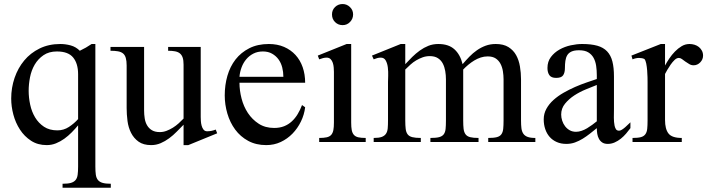

<svg xmlns="http://www.w3.org/2000/svg" viewBox="-20 -687 3423 929"><path d="M282.7 221.2V202.1Q308.1 202.1 322.8 198Q337.4 193.8 345.5 184.3Q353.5 174.8 355.7 158.7Q357.9 142.6 357.9 118.7V-80.6Q344.2 -64 327.1 -46.6Q310.1 -29.3 291 -15.6Q272 -2 250.7 6.6Q229.5 15.1 206.1 15.1Q162.6 15.1 130.4 -5.9Q98.1 -26.9 76.7 -59.8Q55.2 -92.8 44.7 -132.3Q34.2 -171.9 34.2 -210Q34.2 -262.2 50.5 -310.1Q66.9 -357.9 97.2 -394.3Q127.4 -430.7 171.6 -452.4Q215.8 -474.1 272 -474.1Q296.9 -474.1 322 -467.3Q347.2 -460.4 366.2 -441.4Q396.5 -455.6 423.3 -474.1H441.4V118.7Q441.4 142.1 443.6 158Q445.8 173.8 453.6 183.6Q461.4 193.4 476.3 197.8Q491.2 202.1 516.1 202.1V221.2ZM357.9 -328.1Q357.9 -379.4 334 -408.7Q310.1 -438 255.4 -438Q216.8 -438 190.4 -419.9Q164.1 -401.9 147.9 -374.3Q131.8 -346.7 125.2 -313Q118.7 -279.3 118.7 -247.6Q118.7 -214.8 126 -180.7Q133.3 -146.5 149.9 -118.9Q166.5 -91.3 192.9 -73.7Q219.2 -56.2 257.8 -56.2Q288.1 -56.2 313.5 -72.8Q338.9 -89.4 357.9 -110.8Z M891.1 15.1H868.2V-83.5L835 -49.8Q817.9 -32.2 798.3 -17.8Q778.8 -3.4 757.1 5.9Q735.4 15.1 711.4 15.1Q673.8 15.1 650.6 -1.5Q627.4 -18.1 614.3 -43.9Q601.1 -69.8 596.9 -101.8Q592.8 -133.8 592.8 -164.1V-370.1Q592.8 -392.6 588.6 -406.7Q584.5 -420.9 575.2 -428.5Q565.9 -436 551 -438.7Q536.1 -441.4 514.6 -441.4V-460H677.2V-152.8Q677.2 -132.8 680.2 -114Q683.1 -95.2 691.7 -80.6Q700.2 -65.9 715.1 -56.9Q730 -47.9 753.4 -47.9Q770 -47.9 785.9 -54Q801.8 -60.1 816.7 -69.3Q831.5 -78.6 844.5 -90.3Q857.4 -102.1 868.2 -113.3V-374Q868.2 -395.5 863.8 -408.4Q859.4 -421.4 850.3 -428.7Q841.3 -436 826.9 -438.7Q812.5 -441.4 793.5 -441.4V-460H951.2V-121.1Q951.2 -113.8 951.9 -101.8Q952.6 -89.8 955.6 -78.9Q958.5 -67.9 964.8 -59.8Q971.2 -51.8 982.4 -51.8Q1003.4 -51.8 1023.9 -60.1L1030.8 -42Z M1456.5 -168Q1452.1 -131.8 1436 -98.9Q1419.9 -65.9 1395.3 -40.5Q1370.6 -15.1 1338.4 0Q1306.2 15.1 1268.1 15.1Q1218.8 15.1 1180.9 -5.4Q1143.1 -25.9 1117.9 -60.1Q1092.8 -94.2 1080.1 -137.5Q1067.4 -180.7 1067.4 -225.1Q1067.4 -275.4 1080.3 -320.3Q1093.3 -365.2 1119.6 -399.2Q1146 -433.1 1186.3 -453.6Q1226.6 -474.1 1280.8 -474.1Q1321.8 -474.1 1354.5 -460Q1387.2 -445.8 1409.9 -420.9Q1432.6 -396 1444.6 -361.6Q1456.5 -327.1 1456.5 -286.6H1138.7Q1138.7 -249.5 1148.7 -210.7Q1158.7 -171.9 1179.4 -140.4Q1200.2 -108.9 1231.7 -88.4Q1263.2 -67.9 1306.6 -67.9Q1333.5 -67.9 1354.5 -76.2Q1375.5 -84.5 1391.8 -99.6Q1408.2 -114.7 1420.4 -135Q1432.6 -155.3 1441.4 -178.7ZM1351.1 -315.4Q1351.1 -338.9 1345.5 -360.8Q1339.8 -382.8 1327.6 -399.7Q1315.4 -416.5 1296.6 -427.2Q1277.8 -438 1252 -438Q1226.1 -438 1206.1 -427.7Q1186 -417.5 1171.6 -400.4Q1157.2 -383.3 1148.9 -361.1Q1140.6 -338.9 1138.7 -315.4Z M1524.4 0V-19.5Q1546.9 -19.5 1561 -22.7Q1575.2 -25.9 1582.8 -34.7Q1590.3 -43.5 1593 -57.6Q1595.7 -71.8 1595.7 -94.2V-339.8Q1595.7 -348.6 1594.7 -360.4Q1593.8 -372.1 1590.3 -382.8Q1586.9 -393.6 1579.6 -400.9Q1572.3 -408.2 1560.5 -408.2Q1551.8 -408.2 1542.7 -405.8Q1533.7 -403.3 1524.4 -399.9L1517.6 -418L1657.2 -474.1H1679.2V-94.2Q1679.2 -71.8 1681.9 -57.6Q1684.6 -43.5 1692.1 -34.7Q1699.7 -25.9 1713.4 -22.7Q1727.1 -19.5 1749.5 -19.5V0ZM1688.5 -617.2Q1688.5 -596.2 1673.8 -580.8Q1659.2 -565.4 1637.7 -565.4Q1616.2 -565.4 1601.3 -580.1Q1586.4 -594.7 1586.4 -617.2Q1586.4 -638.7 1601.3 -653.1Q1616.2 -667.5 1637.7 -667.5Q1658.2 -667.5 1673.3 -652.8Q1688.5 -638.2 1688.5 -617.2Z M2342.3 0V-19.5Q2369.1 -19.5 2384 -23.4Q2398.9 -27.3 2406 -37.4Q2413.1 -47.4 2414.8 -63.7Q2416.5 -80.1 2416.5 -104V-303.2Q2416.5 -322.8 2413.3 -342.3Q2410.2 -361.8 2401.9 -377.9Q2393.6 -394 2378.7 -404.1Q2363.8 -414.1 2339.8 -414.1Q2322.3 -414.1 2305.9 -408.7Q2289.6 -403.3 2274.7 -394.3Q2259.8 -385.3 2246.3 -374Q2232.9 -362.8 2221.2 -350.6V-104Q2221.2 -80.1 2223.1 -63.7Q2225.1 -47.4 2232.4 -37.4Q2239.7 -27.3 2254.6 -23.4Q2269.5 -19.5 2295.4 -19.5V0H2062.5V-19.5Q2089.8 -19.5 2104.7 -23.4Q2119.6 -27.3 2127 -37.1Q2134.3 -46.9 2136 -63Q2137.7 -79.1 2137.7 -104V-303.2Q2137.7 -323.2 2134.3 -343.3Q2130.9 -363.3 2122.6 -379.4Q2114.3 -395.5 2098.9 -405.5Q2083.5 -415.5 2059.6 -415.5Q2041.5 -415.5 2025.1 -409.7Q2008.8 -403.8 1993.9 -395Q1979 -386.2 1966.1 -374.5Q1953.1 -362.8 1940.9 -350.6V-104Q1940.9 -80.1 1942.9 -63.7Q1944.8 -47.4 1952.1 -37.4Q1959.5 -27.3 1974.9 -23.4Q1990.2 -19.5 2016.1 -19.5V0H1788.1V-19.5Q1813 -19.5 1826.7 -24.4Q1840.3 -29.3 1847.4 -39.6Q1854.5 -49.8 1856 -65.9Q1857.4 -82 1857.4 -104V-290.5Q1857.4 -300.8 1858.2 -320.3Q1858.9 -339.8 1856.7 -359.6Q1854.5 -379.4 1846.7 -393.8Q1838.9 -408.2 1822.3 -408.2Q1813.5 -408.2 1804.9 -405.8Q1796.4 -403.3 1788.1 -399.9L1779.8 -418L1918.9 -474.1H1940.9V-376.5Q1957 -394 1974.6 -411.4Q1992.2 -428.7 2011.5 -442.6Q2030.8 -456.5 2052.7 -465.3Q2074.7 -474.1 2101.1 -474.1Q2150.4 -474.1 2178.7 -448.5Q2207 -422.9 2218.3 -376.5Q2234.4 -395.5 2251.2 -412.8Q2268.1 -430.2 2287.6 -443.8Q2307.1 -457.5 2329.6 -465.8Q2352.1 -474.1 2378.9 -474.1Q2416.5 -474.1 2440.4 -459Q2464.4 -443.8 2477.5 -419.9Q2490.7 -396 2495.8 -365.2Q2501 -334.5 2501 -303.2V-104Q2501 -82.5 2502.9 -66.7Q2504.9 -50.8 2512 -40.3Q2519 -29.8 2532.7 -24.7Q2546.4 -19.5 2570.3 -19.5V0Z M3030.3 -66.9Q3021 -54.2 3009.3 -40.5Q2997.6 -26.9 2983.9 -15.9Q2970.2 -4.9 2954.1 2.2Q2938 9.3 2920.9 9.3Q2904.8 9.3 2894.5 2.7Q2884.3 -3.9 2878.2 -14.9Q2872.1 -25.9 2869.9 -39.3Q2867.7 -52.7 2867.7 -66.9L2834 -40Q2817.4 -26.9 2799.6 -15.9Q2781.7 -4.9 2762.2 2.2Q2742.7 9.3 2720.2 9.3Q2694.3 9.3 2673.8 0.2Q2653.3 -8.8 2639.4 -24.7Q2625.5 -40.5 2618.2 -62.3Q2610.8 -84 2610.8 -109.4Q2610.8 -137.2 2623.8 -160.6Q2636.7 -184.1 2658.2 -203.4Q2679.7 -222.7 2707 -238.3Q2734.4 -253.9 2762.9 -266.4Q2791.5 -278.8 2818.8 -288.1L2867.7 -304.7V-323.2Q2867.7 -346.7 2864.5 -368.4Q2861.3 -390.1 2852.1 -407Q2842.8 -423.8 2826.2 -433.8Q2809.6 -443.8 2781.7 -443.8Q2758.8 -443.8 2745.1 -437.5Q2731.4 -431.2 2724.6 -419.7Q2717.8 -408.2 2715.6 -392.3Q2713.4 -376.5 2713.4 -357.9Q2713.4 -335.4 2704.8 -322.8Q2696.3 -310.1 2670.9 -310.1Q2647.5 -310.1 2638.2 -323.2Q2628.9 -336.4 2628.9 -357.9Q2628.9 -389.2 2645.5 -411.1Q2662.1 -433.1 2687.3 -447.3Q2712.4 -461.4 2741.7 -467.8Q2771 -474.1 2796.9 -474.1Q2840.3 -474.1 2869.9 -465.8Q2899.4 -457.5 2917.5 -438.5Q2935.5 -419.4 2943.1 -389.6Q2950.7 -359.9 2950.7 -316.9V-160.2Q2950.7 -140.6 2950.2 -119.1Q2950.2 -118.2 2950.2 -116.7Q2950.2 -96.7 2953.6 -79.1Q2955.6 -69.8 2960 -62.3Q2964.4 -54.7 2975.6 -54.7Q2981.4 -54.7 2989.3 -59.6Q2997.1 -64.5 3004.9 -71.3Q3012.7 -78.1 3019.5 -85L3030.3 -95.2ZM2867.7 -275.9 2814.5 -254.4Q2784.7 -242.2 2758.5 -225.1Q2732.4 -208 2713.9 -185.3Q2695.3 -162.6 2695.3 -132.8Q2695.3 -118.2 2700.2 -103Q2705.1 -87.9 2714.4 -75.9Q2723.6 -64 2736.8 -56.6Q2750 -49.3 2767.1 -49.3Q2780.3 -49.3 2793.9 -54Q2807.6 -58.6 2820.6 -66.4Q2833.5 -74.2 2845.5 -83Q2857.4 -91.8 2867.7 -100.1Z M3381.8 -418Q3381.8 -399.4 3368.2 -385.3Q3354.5 -371.1 3335.9 -371.1Q3324.7 -371.1 3314.9 -377Q3305.2 -382.8 3295.9 -389.2L3279.3 -401.4Q3272 -406.7 3264.6 -406.7Q3254.4 -406.7 3244.1 -397Q3233.9 -387.2 3224.9 -374.3Q3215.8 -361.3 3208.5 -348.6Q3201.2 -335.9 3197.8 -329.1V-106.4Q3197.8 -62.5 3214.6 -41Q3231.4 -19.5 3278.8 -19.5V0H3040.5V-19.5Q3066.4 -19.5 3080.8 -23.4Q3095.2 -27.3 3102.5 -37.4Q3109.9 -47.4 3111.6 -63.7Q3113.3 -80.1 3113.3 -104V-289.6Q3113.3 -297.4 3113 -313.2Q3112.8 -329.1 3111.3 -346.4Q3109.9 -363.8 3106.9 -379.2Q3104 -394.5 3098.1 -401.4Q3087.4 -406.7 3071.8 -406.7Q3057.1 -406.7 3040.5 -399.9L3035.2 -418L3177.2 -474.1H3197.8V-370.1Q3206.5 -386.2 3218.5 -404.1Q3230.5 -421.9 3245.6 -437.5Q3260.7 -453.1 3278.3 -463.6Q3295.9 -474.1 3316.4 -474.1Q3328.6 -474.1 3340.6 -470.5Q3352.5 -466.8 3361.6 -459.5Q3370.6 -452.1 3376.2 -441.7Q3381.8 -431.2 3381.8 -418Z"/></svg>

Font: Simplified Naskh
Style: Regular
Weight: 400
Designer: SIL International
Foundry: Arabeyes
Version: 1.02_alpha